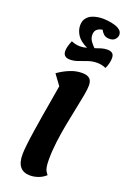

<svg xmlns="http://www.w3.org/2000/svg" viewBox="-204 -1156 827 1244"><g transform="rotate(20 209.5 -533.5)"><path d="M179 25Q87 25 87 -87Q87 -112 92 -156Q97 -200 105.5 -255Q114 -310 123.5 -368.5Q133 -427 143 -482.5Q153 -538 160 -583L108 -654Q144 -680 186 -697.5Q228 -715 270 -715Q307 -715 323 -700Q339 -685 339 -653Q339 -628 331 -584Q323 -540 311 -483.5Q299 -427 287 -363.5Q275 -300 267 -237Q259 -174 259 -116Q259 -84 262 -66Q265 -48 271 -37.5Q277 -27 286 -16Q263 5 234.5 15Q206 25 179 25ZM165 -769Q118 -769 118 -813Q118 -829 123.5 -847.5Q129 -866 137 -885Q168 -872 197 -872Q220 -872 244 -879Q193 -903 172.5 -935Q152 -967 152 -1000Q152 -1031 166 -1049.5Q180 -1068 200 -1077Q220 -1086 240.5 -1089Q261 -1092 274 -1092Q290 -1092 313 -1089.5Q336 -1087 358.5 -1080.5Q381 -1074 396.5 -1061.5Q412 -1049 412 -1028Q411 -1010 397 -996Q383 -982 357 -983Q334 -983 319.5 -996Q305 -1009 300 -1023Q280 -1022 263.5 -1009.5Q247 -997 247 -970Q247 -946 261 -926.5Q275 -907 290 -893Q312 -901 332 -907Q352 -913 373 -913Q395 -913 407 -903.5Q419 -894 419 -871Q419 -837 401 -797Q371 -810 340 -810Q308 -810 278.5 -800Q249 -790 221 -779.5Q193 -769 165 -769Z"/></g></svg>

Font: Lemonada SemiBold
Style: Regular
Weight: 600
Designer: Mohamed Gaber (Arabic), Eduardo Tunni (Latin)
Foundry: Kief Type Foundry
Version: Version 4.005; ttfautohint (v1.8.3)